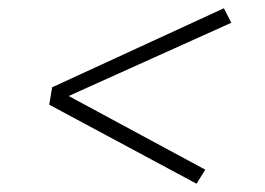

<svg xmlns="http://www.w3.org/2000/svg" viewBox="-20 -572 640 464"><path d="M455 -128 99 -319 106 -361 521 -552 539 -517 146 -340 476 -162Z"/></svg>

Font: Iosevka Curly Slab XLtEx
Style: Italic
Weight: 200
Width: 7
Italic angle: -9°
Monospace: yes
Designer: Belleve Invis
Foundry: Belleve Invis
Version: Version 11.1.0; ttfautohint (v1.8.3)